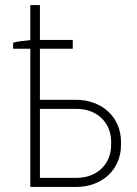

<svg xmlns="http://www.w3.org/2000/svg" viewBox="-20 -740 541 760"><path d="M138 -547H268V-582H138V-720H100V-581C76 -579 48 -576 32 -571V-547H100V0H281C385 0 459 -69 459 -167V-178C459 -276 384 -345 280 -345H138ZM138 -36V-309H283C364 -309 420 -255 420 -178V-167C420 -90 364 -36 283 -36Z"/></svg>

Font: Fixel Text ExtraLight
Style: Regular
Weight: 200
Width: 4
Designer: AlfaBravo + MacPaw
Foundry: Kyrylo Tkachov, Marchela Mozhyna, Serhii Makarenko, Maria Weinstein, Zakhar Kryvoshyya
Version: Version 1.211